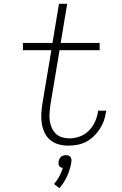

<svg xmlns="http://www.w3.org/2000/svg" viewBox="-20 -755 640 1006"><path d="M337 8Q311 8 286 1Q261 -6 242.5 -22Q224 -38 213.5 -60Q203 -82 199 -107.5Q195 -133 196.5 -159Q198 -185 202 -211L249 -492H100V-530H255L289 -735H332L298 -530H502V-492H292L244 -205Q241 -185 239.5 -164.5Q238 -144 240.5 -124.5Q243 -105 250.5 -87Q258 -69 271.5 -55.5Q285 -42 304 -36Q323 -30 343 -30Q370 -30 397 -39.5Q424 -49 444.5 -69.5Q465 -90 477 -115.5Q489 -141 493 -168Q494 -170 494 -172Q494 -174 494 -175H537Q537 -173 536.5 -171Q536 -169 535 -167Q532 -143 523.5 -120.5Q515 -98 501.5 -77.5Q488 -57 469.5 -39.5Q451 -22 429 -11Q407 0 383.5 4Q360 8 337 8ZM291 231 263 209Q279 191 290.5 169.5Q302 148 309 125Q303 124 298 121.5Q293 119 290 114.5Q287 110 286.5 104Q286 98 287 92Q288 85 291 78.5Q294 72 299.5 67Q305 62 312 60Q319 58 326 58Q333 58 339 60Q345 62 349 67Q353 72 354 78.5Q355 85 354 92V94L352 105Q345 139 330 171.5Q315 204 291 231Z"/></svg>

Font: Iosevka Curly XLtExObl
Style: Regular
Weight: 200
Width: 7
Italic angle: -9°
Monospace: yes
Designer: Belleve Invis
Foundry: Belleve Invis
Version: Version 11.0.1; ttfautohint (v1.8.3)